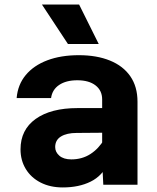

<svg xmlns="http://www.w3.org/2000/svg" viewBox="-20 -810 690 842"><path d="M433 0 428 -100V-374Q428 -413 399 -435.5Q370 -458 319 -458Q270 -458 239.5 -437.5Q209 -417 204 -380H53Q58 -439 93 -481Q128 -523 187.5 -545.5Q247 -568 326 -568Q404 -568 462 -544.5Q520 -521 551.5 -475.5Q583 -430 583 -364V0ZM255 12Q200 12 158 -9.5Q116 -31 93 -69Q70 -107 70 -155Q70 -241 136.5 -288.5Q203 -336 320 -336H443V-228L316 -227Q273 -227 247.5 -211.5Q222 -196 222 -165Q222 -143 240.5 -127Q259 -111 293 -111Q340 -111 376.5 -134.5Q413 -158 437 -199L454 -94Q429 -39 377.5 -13.5Q326 12 255 12ZM413 -617H278L164 -790H327Z"/></svg>

Font: Azeret Mono
Style: Bold
Weight: 700
Designer: Martin Vácha
Foundry: Displaay
Version: Version 1.002